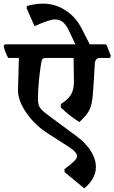

<svg xmlns="http://www.w3.org/2000/svg" viewBox="-43 -827 630 1057"><path d="M563 -508H507Q482 -508 479 -478L472 -358Q468 -292 462 -261.5Q456 -231 442 -209Q428 -187 394 -155Q340 -189 292 -235V-254Q334 -281 349 -308Q364 -335 364 -379L362 -508H219Q204 -508 197.5 -506.5Q191 -505 188.5 -498.5Q186 -492 183 -475Q177 -441 171.5 -385Q166 -329 166 -284Q166 -258 172.5 -243Q179 -228 196 -213.5Q213 -199 257 -167L379 -77Q430 -39 457.5 5Q485 49 485 93Q485 156 421 210L313 121L311 105Q351 75 366 59.5Q381 44 381 33Q381 11 338 -17L218 -94Q148 -139 102 -206Q56 -273 56 -329L61 -508H2Q-16 -542 -23 -573L-17 -583H372L337 -657Q322 -689 304 -704.5Q286 -720 261 -720Q243 -720 216.5 -711Q190 -702 147 -683L103 -783L106 -794Q149 -807 195 -807Q261 -807 318 -770Q375 -733 407 -669L451 -583H540L545 -576L567 -520Z"/></svg>

Font: Sahitya
Style: Bold
Weight: 700
Designer: Juan Pablo del Peral
Foundry: Juan Pablo del Peral (http://www.huertatipografica.com)
Version: Version 1.001;PS 001.000;hotconv 1.0.70;makeotf.lib2.5.58329